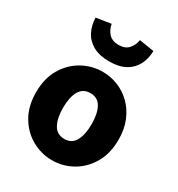

<svg xmlns="http://www.w3.org/2000/svg" viewBox="-201 -981 1039 1123"><g transform="rotate(30 318.5 -419.0)"><path d="M319 14Q247 14 183 -21.5Q119 -57 79.5 -124Q40 -191 40 -285Q40 -379 79.5 -445.5Q119 -512 183 -547.5Q247 -583 319 -583Q373 -583 423 -563Q473 -543 512 -504.5Q551 -466 574 -411Q597 -356 597 -285Q597 -191 557.5 -124Q518 -57 454.5 -21.5Q391 14 319 14ZM319 -130Q369 -130 392 -172Q415 -214 415 -285Q415 -356 392 -397.5Q369 -439 319 -439Q269 -439 245.5 -397.5Q222 -356 222 -285Q222 -214 245.5 -172Q269 -130 319 -130ZM319 -654Q253 -654 210 -678Q167 -702 146 -743Q125 -784 123 -836L223 -852Q229 -816 252 -790.5Q275 -765 319 -765Q363 -765 385.5 -790.5Q408 -816 414 -852L514 -836Q513 -784 492 -743Q471 -702 428.5 -678Q386 -654 319 -654Z"/></g></svg>

Font: Source Han Sans CN Heavy
Style: Regular
Weight: 900
Designer: Ryoko NISHIZUKA 西塚涼子 (kana, bopomofo & ideographs); Paul D. Hunt (Latin, Greek & Cyrillic); Sandoll Communications 산돌커뮤니
Foundry: Adobe
Version: Version 2.000;hotconv 1.0.107;makeotfexe 2.5.65593